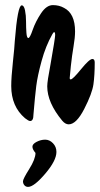

<svg xmlns="http://www.w3.org/2000/svg" viewBox="-20 -467 391 752"><path d="M351 -222Q351 -173 346 -137Q341 -101 310 -40.5Q279 20 249 20Q236 20 224 6Q165 -65 165 -129Q165 -148 178 -216Q196 -318 196 -329.5Q196 -341 192.5 -341Q189 -341 185 -333Q159 -287 143 -228.5Q127 -170 122 -130Q117 -90 111 -18Q111 7 98 7Q92 7 78 -4Q24 -50 24 -130Q24 -164 30.5 -224Q37 -284 38 -307Q49 -446 65 -446Q74 -446 78 -426.5Q82 -407 82 -382.5Q82 -358 83.5 -338Q85 -318 91 -318Q97 -318 108 -350Q119 -382 140.5 -414.5Q162 -447 187 -447Q212 -447 231 -436Q274 -414 274 -344Q274 -320 268 -285Q262 -250 257.5 -208.5Q253 -167 253 -161.5Q253 -156 257 -156Q265 -156 297.5 -196Q330 -236 342 -236Q351 -236 351 -222ZM119 132Q107 118 107 107.5Q107 97 123.5 88.5Q140 80 157 80Q174 80 187.5 94Q201 108 201 128Q201 162 157 213.5Q113 265 90 265Q81 265 75.5 258.5Q70 252 70 243Q70 234 94.5 195Q119 156 119 132Z"/></svg>

Font: Devonshire
Style: Regular
Weight: 400
Designer: Astigmatic (AOETI)
Foundry: Astigmatic (AOETI)
Version: Version 1.001